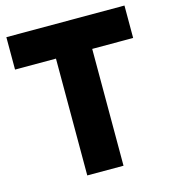

<svg xmlns="http://www.w3.org/2000/svg" viewBox="-106 -785 772 870"><g transform="rotate(-15 280.5 -350.0)"><path d="M4 -548V-700H558V-548H366V0H196V-548Z"/></g></svg>

Font: renner_700bold
Style: Bold
Weight: 700
Version: Version 003.000 ; ttfautohint (v0.97) -l 8 -r 50 -G 200 -x 1